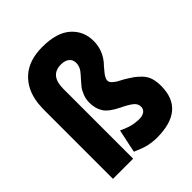

<svg xmlns="http://www.w3.org/2000/svg" viewBox="-228 -930 1096 1096"><g transform="rotate(-45 320.0 -382.0)"><path d="M533 -613Q533 -536 478 -476V-477Q475 -474 469 -466.5Q463 -459 460.5 -456Q458 -453 453 -447Q448 -441 445.5 -438Q443 -435 439.5 -429.5Q436 -424 434.5 -421Q433 -418 431 -413.5Q429 -409 428.5 -405Q428 -401 428 -397Q428 -385 440.5 -373.5Q453 -362 464 -355.5Q475 -349 502 -335Q533 -316 550 -304Q567 -292 587 -271Q607 -250 615.5 -223Q624 -196 624 -160Q624 33 398 33Q381 33 364 31Q347 29 334.5 26.5Q322 24 307 19Q292 14 285 11Q278 8 264.5 2.5Q251 -3 248 -4L257 -48L278 -146Q332 -120 370 -116Q397 -112 418 -115Q459 -123 459 -158Q459 -181 438 -198Q417 -215 373 -236Q309 -267 287.5 -300.5Q266 -334 266 -382Q266 -411 276.5 -437Q287 -463 299 -478Q311 -493 335 -520V-519Q351 -538 357 -545.5Q363 -553 368.5 -566.5Q374 -580 374 -596Q374 -621 356 -636Q338 -651 306 -651Q217 -651 217 -543V21H54V-523Q54 -556 57 -588Q69 -685 131 -741Q193 -797 301 -797Q417 -797 475 -745.5Q533 -694 533 -613Z"/></g></svg>

Font: Repo
Style: ExtraBold
Weight: 800
Designer: Stefan Peev
Foundry: Context Ltd
Version: Version 001.000